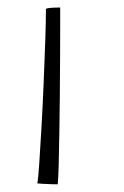

<svg xmlns="http://www.w3.org/2000/svg" viewBox="-20 -490 330 512"><path d="M134 1.5Q130 1.5 117.8 1.2Q105.5 1 93.8 0.2Q82 -0.5 79.5 -1Q82 -14 84.8 -55.5Q87.5 -97 90.8 -154Q94 -211 96.5 -271.5Q99 -332 100.8 -384Q102.5 -436 102.5 -466.5Q109 -469 121.2 -469.5Q133.5 -470 140.5 -470Q140.5 -453 140.5 -416Q140.5 -379 140.2 -331Q140 -283 139.5 -231.5Q139 -180 138.2 -132.5Q137.5 -85 136.5 -49.5Q135.5 -14 134 1.5Z"/></svg>

Font: Grandstander Thin
Style: Regular
Weight: 100
Designer: Tyler Finck
Foundry: Etcetera Type Co
Version: Version 1.200; ttfautohint (v1.8.3)